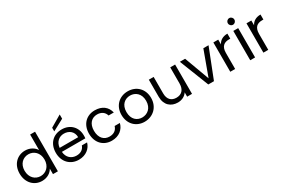

<svg xmlns="http://www.w3.org/2000/svg" viewBox="92 -1940 4552 3108"><g transform="rotate(-30 2368.0 -386.5)"><path d="M507 -275C507 -146 421 -71 321 -71C221 -71 136 -147 136 -276C136 -405 221 -478 321 -478C421 -478 507 -402 507 -275ZM43 -276C43 -105 156 9 303 9C403 9 474 -42 507 -103V0H599V-740H507V-450C468 -514 391 -557 304 -557C156 -557 43 -447 43 -276Z M986 -480C1080 -480 1159 -421 1159 -314H813C824 -421 897 -480 986 -480ZM1144 -169C1124 -109 1073 -68 990 -68C897 -68 820 -129 812 -240H1250C1253 -259 1253 -275 1253 -295C1253 -444 1150 -557 990 -557C830 -557 719 -448 719 -275C719 -102 834 9 990 9C1125 9 1215 -70 1242 -169ZM871 -657V-589L1084 -703V-782Z M1339 -275C1339 -102 1450 9 1606 9C1741 9 1832 -67 1859 -176H1761C1741 -107 1687 -68 1606 -68C1506 -68 1432 -139 1432 -275C1432 -409 1506 -480 1606 -480C1687 -480 1742 -439 1761 -372H1859C1831 -488 1743 -557 1606 -557C1450 -557 1339 -447 1339 -275Z M2500 -275C2500 -448 2379 -557 2223 -557C2068 -557 1946 -448 1946 -275C1946 -102 2064 9 2219 9C2375 9 2500 -102 2500 -275ZM2039 -275C2039 -413 2126 -478 2222 -478C2316 -478 2407 -413 2407 -275C2407 -136 2314 -71 2219 -71C2124 -71 2039 -136 2039 -275Z M3106 -548H3015V-247C3015 -128 2953 -71 2858 -71C2766 -71 2705 -127 2705 -239V-548H2615V-227C2615 -70 2715 8 2840 8C2913 8 2980 -24 3015 -81V0H3106Z M3195 -548 3410 0H3516L3731 -548H3634L3464 -84L3293 -548Z M3912 -298C3912 -425 3977 -464 4065 -464H4089V-558C4001 -558 3943 -520 3912 -459V-548H3821V0H3912Z M4241 -637C4274 -637 4301 -664 4301 -699C4301 -734 4274 -761 4241 -761C4206 -761 4179 -734 4179 -699C4179 -664 4206 -637 4241 -637ZM4194 0H4285V-548H4194Z M4531 -298C4531 -425 4596 -464 4684 -464H4708V-558C4620 -558 4562 -520 4531 -459V-548H4440V0H4531Z"/></g></svg>

Font: Matrixport Regular
Style: Regular
Weight: 400
Designer: Ninad Kale (Devanagari), Jonny Pinhorn (Latin)
Foundry: Indian Type Foundry
Version: Version 3.200;PS 1.000;hotconv 16.6.54;makeotf.lib2.5.65590